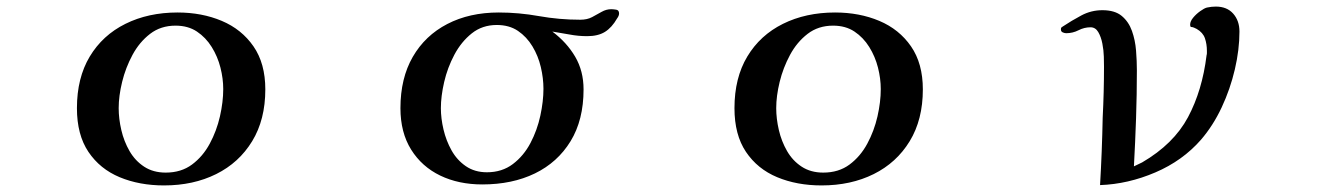

<svg xmlns="http://www.w3.org/2000/svg" viewBox="-20 -559 4040 584"><path d="M659 -288Q659 -320 650.5 -353.5Q642 -387 624 -416Q606 -445 579 -463Q552 -481 514 -481Q469 -481 436.5 -456Q404 -431 383 -392Q362 -353 351.5 -310Q341 -267 341 -230Q341 -198 349 -163.5Q357 -129 374 -99.5Q391 -70 418.5 -52Q446 -34 484 -34Q531 -34 564 -58.5Q597 -83 618 -122Q639 -161 649 -205Q659 -249 659 -288ZM787 -287Q787 -195 747 -129.5Q707 -64 637.5 -29.5Q568 5 479 5Q404 5 344 -20Q284 -45 249 -97Q214 -149 214 -230Q214 -322 253 -387Q292 -452 361.5 -486.5Q431 -521 520 -521Q594 -521 654.5 -495.5Q715 -470 751 -418Q787 -366 787 -287Z M1633 -289Q1633 -321 1625 -355Q1617 -389 1599.5 -418Q1582 -447 1555.5 -465Q1529 -483 1491 -483Q1447 -483 1415 -457.5Q1383 -432 1362 -392.5Q1341 -353 1331 -309.5Q1321 -266 1321 -230Q1321 -199 1329 -165Q1337 -131 1353.5 -101.5Q1370 -72 1397 -53.5Q1424 -35 1461 -35Q1507 -35 1540 -60Q1573 -85 1593.5 -124Q1614 -163 1623.5 -207Q1633 -251 1633 -289ZM1863 -518Q1863 -511 1857 -503Q1841 -475 1820 -462Q1799 -449 1766 -449Q1739 -449 1712.5 -454Q1686 -459 1660 -463Q1704 -430 1729.5 -386.5Q1755 -343 1755 -287Q1755 -194 1715.5 -129.5Q1676 -65 1607 -31.5Q1538 2 1447 2Q1375 2 1319 -25Q1263 -52 1230.5 -104Q1198 -156 1198 -230Q1198 -321 1235.5 -386Q1273 -451 1340.5 -486Q1408 -521 1497 -521Q1558 -521 1619.5 -510Q1681 -499 1745 -499Q1766 -499 1781 -507Q1796 -515 1810 -523Q1824 -531 1839 -531Q1846 -531 1854.5 -529.5Q1863 -528 1863 -518Z M2659 -288Q2659 -320 2650.5 -353.5Q2642 -387 2624 -416Q2606 -445 2579 -463Q2552 -481 2514 -481Q2469 -481 2436.5 -456Q2404 -431 2383 -392Q2362 -353 2351.5 -310Q2341 -267 2341 -230Q2341 -198 2349 -163.5Q2357 -129 2374 -99.5Q2391 -70 2418.5 -52Q2446 -34 2484 -34Q2531 -34 2564 -58.5Q2597 -83 2618 -122Q2639 -161 2649 -205Q2659 -249 2659 -288ZM2787 -287Q2787 -195 2747 -129.5Q2707 -64 2637.5 -29.5Q2568 5 2479 5Q2404 5 2344 -20Q2284 -45 2249 -97Q2214 -149 2214 -230Q2214 -322 2253 -387Q2292 -452 2361.5 -486.5Q2431 -521 2520 -521Q2594 -521 2654.5 -495.5Q2715 -470 2751 -418Q2787 -366 2787 -287Z M3750 -463Q3750 -408 3736 -348Q3722 -288 3696 -232.5Q3670 -177 3633 -134Q3577 -70 3494 -34.5Q3411 1 3326 4Q3329 -47 3331 -98.5Q3333 -150 3334 -201Q3336 -240 3337 -279Q3338 -318 3338 -356Q3338 -367 3337.5 -386.5Q3337 -406 3333 -426.5Q3329 -447 3320.5 -461.5Q3312 -476 3297 -476Q3278 -476 3260.5 -467Q3243 -458 3223 -458Q3218 -458 3212.5 -460.5Q3207 -463 3207 -469Q3207 -474 3208 -475Q3209 -476 3212 -478Q3239 -496 3269 -512Q3299 -528 3333 -528Q3371 -528 3392 -510.5Q3413 -493 3423 -465Q3433 -437 3435.5 -405Q3438 -373 3438 -345Q3438 -272 3435.5 -199Q3433 -126 3429 -53Q3435 -56 3441.5 -59Q3448 -62 3454 -65Q3550 -121 3593.5 -202.5Q3637 -284 3650 -391Q3651 -394 3651 -397.5Q3651 -401 3651 -404Q3651 -425 3645 -442.5Q3639 -460 3620 -471Q3616 -473 3611.5 -475Q3607 -477 3602 -477Q3600 -479 3600 -484Q3600 -494 3609 -505Q3618 -516 3630.5 -525Q3643 -534 3651 -536Q3665 -539 3678 -539Q3712 -539 3731 -517.5Q3750 -496 3750 -463Z"/></svg>

Font: Kaisei Opti
Style: Bold
Weight: 700
Designer: Font-Kai, 金井和夫
Foundry: KAZUO KANAI
Version: Version 5.003